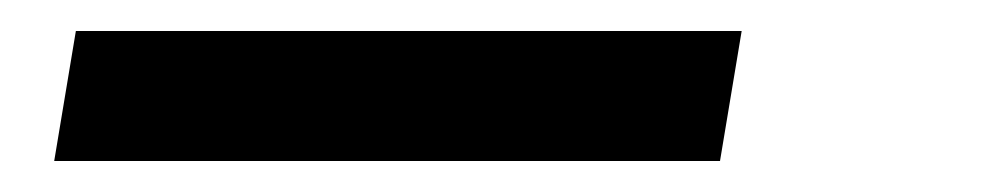

<svg xmlns="http://www.w3.org/2000/svg" viewBox="-20 -20 640 124"><path d="M445 84H15L29 0H459Z"/></svg>

Font: Iosevka Md Ex Obl
Style: Regular
Weight: 500
Width: 7
Italic angle: -9°
Monospace: yes
Designer: Belleve Invis
Foundry: Belleve Invis
Version: Version 32.5.0; ttfautohint (v1.8.4)